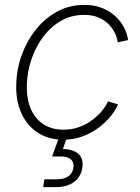

<svg xmlns="http://www.w3.org/2000/svg" viewBox="-20 -564 573 788"><path d="M240.2 9.3Q178.7 9.3 134.3 -20Q89.8 -49.3 66.9 -101.3Q43.9 -153.3 46.9 -221.2Q48.8 -283.2 70.1 -340.8Q91.3 -398.4 128.4 -444.3Q165.5 -490.2 215.8 -517.1Q266.1 -543.9 326.2 -543.9Q369.1 -543.9 401.9 -530Q434.6 -516.1 456.8 -494.1Q479 -472.2 491.2 -447Q503.4 -421.9 505.4 -399.4L462.9 -390.6Q461.4 -407.7 452.4 -427Q443.4 -446.3 426.8 -463.6Q410.2 -481 385 -491.9Q359.9 -502.9 325.7 -502.9Q273.4 -502.9 231.2 -479Q189 -455.1 158.2 -414.3Q127.4 -373.5 109.9 -323Q92.3 -272.5 90.3 -219.2Q87.9 -163.6 104.7 -121.3Q121.6 -79.1 156.2 -55.4Q190.9 -31.7 241.2 -31.7Q276.4 -31.7 306.6 -43.2Q336.9 -54.7 360.4 -72.8Q383.8 -90.8 399.9 -110.8Q416 -130.9 423.3 -147.9L464.4 -135.7Q455.1 -112.8 434.8 -87.6Q414.6 -62.5 385.5 -40.5Q356.4 -18.6 319.6 -4.6Q282.7 9.3 240.2 9.3ZM157.2 204.1 162.1 171.9H212.9Q242.7 171.9 260 159.9Q277.3 147.9 281.2 125.5Q284.7 103 271.5 90.6Q258.3 78.1 226.6 78.1H193.8L227.1 -13.7H253.9L254.4 0L238.3 47.4Q282.2 48.8 303 68.8Q323.7 88.9 317.9 125Q311.5 163.1 283 183.6Q254.4 204.1 208 204.1Z"/></svg>

Font: Inter 20pt ExtraLight
Style: Italic
Weight: 250
Italic angle: -9.3988°
Version: Version 4.001;git-66647c0bb